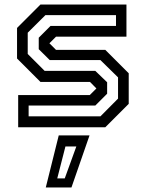

<svg xmlns="http://www.w3.org/2000/svg" viewBox="-20 -560 642 845"><path d="M60 0V-141.5H375L405.5 -172V-169.5L376 -199.5H158L55 -302.5V-437L158 -540H536.5V-398.5H226.5L196 -368V-371L226.5 -340.5H443.5L546.5 -237.5V-103L443.5 0ZM106 -48H422L499.5 -126V-219.5L422 -295.5H199L150.5 -343.5V-394L202.5 -446H490.5V-493.5H180L102 -416V-322.5L176.5 -248H399.5L451.5 -198V-147.5L399.5 -95.5H106ZM181.5 265 238.5 36H374L294.5 265ZM232 225H265L316 84.5H268Z"/></svg>

Font: Tourney Thin Medium
Style: Regular
Weight: 500
Version: Version 1.015